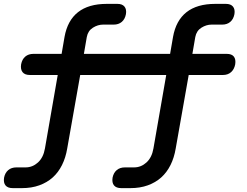

<svg xmlns="http://www.w3.org/2000/svg" viewBox="-655 -750 1275 991"><path d="M515 -472Q541 -472 552 -458Q563 -444 559 -418Q554 -392 537.5 -377.5Q521 -363 496 -363H319L252 16Q244 64 225 102Q206 140 177 166Q148 192 108 206.5Q68 221 18 221H-29Q-55 221 -66.5 207Q-78 193 -74 167Q-69 142 -52.5 128Q-36 114 -10 114H37Q73 114 101 88.5Q129 63 137 16L203 -363H-241L-308 16Q-316 64 -335 102Q-354 140 -383 166Q-412 192 -452 206.5Q-492 221 -542 221H-589Q-615 221 -626.5 207Q-638 193 -634 167Q-629 142 -612.5 128Q-596 114 -570 114H-523Q-487 114 -459 88.5Q-431 63 -423 16L-357 -363H-501Q-527 -363 -538.5 -377.5Q-550 -392 -546 -418Q-541 -444 -524.5 -458Q-508 -472 -482 -472H-337L-322 -559Q-307 -644 -252.5 -687Q-198 -730 -104 -730H-49Q-24 -730 -12.5 -716Q-1 -702 -5 -677Q-10 -651 -26.5 -637Q-43 -623 -68 -623H-123Q-150 -623 -175.5 -607Q-201 -591 -207 -559L-222 -472H223L238 -559Q253 -644 307.5 -687Q362 -730 456 -730H511Q536 -730 547.5 -716Q559 -702 555 -677Q550 -651 533.5 -637Q517 -623 492 -623H437Q410 -623 384.5 -607Q359 -591 353 -559L338 -472Z"/></svg>

Font: Maple Mono NL SemiBold
Style: Italic
Weight: 600
Italic angle: -10°
Monospace: yes
Designer: subframe7536
Version: Version 7.000